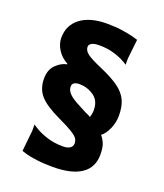

<svg xmlns="http://www.w3.org/2000/svg" viewBox="-127 -708 718 843"><g transform="rotate(20 232.5 -286.5)"><path d="M370 -155Q383 -140 390 -121.5Q397 -103 397 -72Q397 -12 351.5 19Q306 50 219 50Q175 50 142 45.5Q109 41 91.5 36Q74 31 70 29L80 -68V-98Q80 -97 101.5 -84Q123 -71 156 -60.5Q189 -50 229 -50Q251 -50 262.5 -58Q274 -66 274 -80Q274 -92 267.5 -102Q261 -112 239.5 -125.5Q218 -139 173 -160Q105 -192 77.5 -223Q50 -254 50 -302Q50 -343 73.5 -366.5Q97 -390 124 -395V-398Q94 -414 77 -441Q60 -468 60 -496Q60 -555 104.5 -589Q149 -623 229 -623Q269 -623 301.5 -618Q334 -613 352.5 -608Q371 -603 376 -601L366 -510V-481Q366 -482 346.5 -493Q327 -504 296.5 -513Q266 -522 229 -522Q205 -522 193.5 -515.5Q182 -509 182 -498Q182 -481 200 -467Q218 -453 272 -430Q327 -406 357.5 -383.5Q388 -361 401.5 -332.5Q415 -304 415 -261Q415 -228 401.5 -198Q388 -168 370 -155ZM273 -224Q290 -217 297 -212Q303 -229 303 -246Q303 -270 293.5 -288Q284 -306 261 -318Q236 -332 206 -332Q172 -332 172 -309Q172 -292 185.5 -277.5Q199 -263 231 -246Q272 -225 273 -224Z"/></g></svg>

Font: Red Rose Bold
Style: Regular
Weight: 700
Designer: jaikishan Patel
Version: Version 1.000